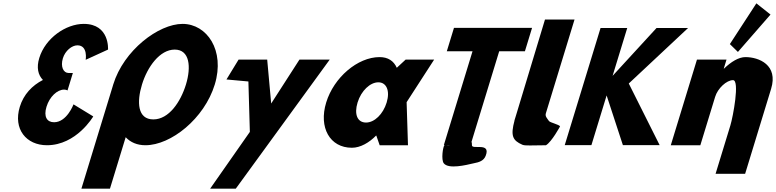

<svg xmlns="http://www.w3.org/2000/svg" viewBox="-20 -870 4648 1150"><path d="M493.2 -511.8C493.2 -511.8 508 -598.5 443.5 -598.5C410.7 -598.5 370.4 -566.2 356.7 -521.2C341.1 -470.2 360 -432.8 391 -432.8H416.4L384.4 -328.2C384.4 -328.2 376.1 -333.3 363.7 -333.3C322.8 -333.3 276.9 -290.8 258.5 -230.5C240.3 -171 261.2 -137.8 303.9 -137.8C380.7 -137.8 420.3 -244.9 420.3 -244.9L538.6 -172.7C538.6 -172.7 438.2 -0.1 261.2 -0.1C137.9 -0.1 57.6 -96.2 98.7 -230.5C121.3 -304.4 172.5 -358 237.1 -391.1C207.9 -420.9 197.6 -465.1 215.3 -522.9C251.7 -641.9 374.6 -726.9 481.5 -726.9C638.3 -726.9 627 -573 627 -573Z M830.5 -363.9C862.4 -468.5 936.5 -573 1026.4 -573C1116.8 -573 1125.8 -468.5 1093.8 -363.9C1061.8 -259.4 991.5 -154.8 898.5 -154.8C803.1 -154.8 798.5 -259.4 830.5 -363.9ZM658.2 -363.9C656.9 -359.8 655.7 -355.7 654.6 -351.7L467.6 260H638.6L732.8 -48.1C761.5 -17.5 801.3 -0.1 851.2 -0.1C1003.8 -0.1 1203.7 -159.1 1266.4 -363.9C1329 -568.8 1219.2 -726.9 1073.4 -726.9C929.8 -726.9 720.8 -568.8 658.2 -363.9Z M1773.6 -513 1604.3 -250 1580.4 -513H1409L1336.4 -394L1467.8 -382L1476.5 -80L1238.7 260H1392.2L1954.9 -513Z M1933.7 -256C1887.8 -106 1955.8 15 2087.7 15C2138.7 15 2191.9 -16 2232.5 -58H2233.9L2254.1 0H2423.6L2415.5 -258L2580.4 -513H2409.5L2356.6 -464C2338.5 -505 2304 -528 2253.7 -528C2121.8 -528 1979.5 -406 1933.7 -256ZM2121.7 -256C2143.4 -327 2197.3 -377 2246.2 -377C2294.3 -377 2317.6 -327 2295.9 -256C2274.5 -186 2222.8 -136 2172.5 -136C2120 -136 2100.3 -186 2121.7 -256Z M2656.2 -562.9H2810.2L2638.7 -1.9L2642.6 -1.8C2632.4 9.2 2621.6 87 2638 108C2666.6 144.6 2770.3 119 2817.4 108C2849.2 102 2877.2 93.7 2889.1 63C2921.8 -21 2806.1 28.7 2806.7 0C2806.9 -9.2 2806 -16 2804.3 -20.9L2970 -562.9H3124L3166.8 -703.1H2699.1ZM2677.8 -1.1C2669 -0.1 2660.4 -0.1 2652 -1.6Z M3244.2 -753H3421.2L3249.4 -191C3244.1 -173 3256.6 -161.8 3268.2 -145C3274.6 -135.7 3329.8 -124 3334.5 -113C3334.5 -113 3285.3 -21.3 3250.1 0C3166 0 3125.7 4.3 3108.9 -3C3049.3 -28.9 3037.6 -57.6 3061.7 -148L3061.2 -148L3066.9 -166.5C3069.9 -176.7 3073.2 -187.5 3076.8 -199L3077.1 -200Z M3930.9 -0.9 3746.1 -369.8 4101.1 -702.1H3912.2L3649.2 -415.7L3736.8 -702.1H3577L3362.6 -0.9H3522.4L3613.4 -298.4L3710.8 -0.9Z M4351.6 -605.9 4399.8 -558.9 4595 -782.8 4510.4 -850ZM3997.7 0H4174.7L4263.4 -290C4278.9 -341 4331.8 -390 4370.5 -390C4412 -390 4370.3 -170 4354.7 -119L4266 171H4443L4598.6 -338C4642.4 -481 4525.7 -528 4444.7 -528C4403.9 -528 4357.9 -499 4316.5 -459H4315L4331.5 -513H4154.5Z"/></svg>

Font: Hussar
Style: BdSuprConOblThree
Weight: 700
Foundry: Cannot Into Space Fonts
Version: Version 2.00